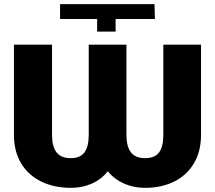

<svg xmlns="http://www.w3.org/2000/svg" viewBox="-20 -905 1046 935"><path d="M272.5 -812.5V-884.8H732.4L734.4 -812.5H543V-751H453.1V-812.5ZM595.7 -687.5V-248Q595.7 -191.4 617.7 -163.1Q639.6 -134.8 686.5 -134.8Q733.9 -134.8 754.6 -162.8Q775.4 -190.9 775.4 -248V-687.5H959V-248Q959 -167.5 924.1 -109.1Q889.2 -50.8 827.4 -20.5Q765.6 9.8 686.5 9.8Q630.9 9.8 584 -11Q537.1 -31.7 504.9 -70.8Q473.1 -31.2 426.8 -10.7Q380.4 9.8 325.2 9.8Q244.6 9.8 181.6 -20.5Q118.7 -50.8 83.3 -109.1Q47.9 -167.5 47.9 -248V-687.5H233.4V-248Q233.4 -191.9 255.1 -163.3Q276.9 -134.8 325.2 -134.8Q370.6 -134.8 391.4 -163.1Q412.1 -191.4 412.1 -248V-687.5Z"/></svg>

Font: Pretendard Std Black
Style: Regular
Weight: 900
Designer: Base glyphs from Inter by Rasmus Andersson; Hangeul glyphs from Noto Sans CJK(Source Han Sans) by Jang Soo-young and Kan
Foundry: Kil Hyung-jin
Version: Version 1.309